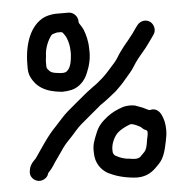

<svg xmlns="http://www.w3.org/2000/svg" viewBox="-59 -767 973 1003"><g transform="rotate(-5 427.5 -265.5)"><path d="M134.2 145.9C146.9 139.3 154.3 130.3 158 117.5C158.6 115.6 159.7 113.6 161.2 112.2C170.8 102.5 179.6 91.9 186.4 81.4C199.8 59 219 34.5 234.6 11.1C251.9 -15.6 267.6 -34.3 289.2 -55.8C307.7 -74.4 330.1 -104.2 352.8 -123.5C385.9 -152.4 421.1 -179.7 452.7 -207.3C459.5 -213.5 464.7 -217.7 471.4 -221.6C498.1 -239.5 521.2 -259.5 547.9 -280.5C565.8 -297.2 586 -317.8 602.4 -338C619.8 -358.6 639.5 -379.2 651.2 -399.3C669 -428.9 692.2 -456.3 713.6 -481.2C727.8 -497.5 746.9 -525.4 759.8 -543.2L768.9 -556.3C785.9 -579 777.7 -610.6 758.5 -625C735.6 -642.1 704.5 -633.8 690.1 -613.6L681.1 -601.7C675.4 -593.4 668.2 -583.1 660.1 -571.7C643.8 -549.4 628.7 -532.8 612.9 -513.3L589 -481.5C576.1 -463.9 569.3 -448 553.3 -429.6C531.5 -406.2 509.6 -378.1 484.2 -355.5C475.5 -348.3 447.7 -323.3 436.6 -317.2C419.6 -303.1 404.4 -294.4 387.1 -279.5C355 -251.9 320.2 -224.9 289.2 -197.5C266.5 -178.2 241.5 -148.4 219 -124.3C176.7 -82 139.6 -23.5 103.7 28.6C100.8 33 98.6 35.9 93.2 40.5C80.9 52.4 71.8 65.7 67.1 79.4C62.8 98.6 60.1 110.7 68 125.6C78.9 146 106.2 160.5 134.2 145.9ZM615 -101.5C615.8 -101.5 617.1 -101.4 618 -101.1C634.2 -97.1 646.6 -90.2 658.6 -84.2C659.6 -83.7 660.9 -82.8 661.8 -81.8C670.3 -73.4 676.3 -67.8 685.7 -64.9C690.5 -63.4 694.5 -58.6 694.5 -53C694.5 -37.3 691.2 -26.9 688.3 -13.7C685.9 0.7 682.8 34.9 667.8 49.8L648.9 68.8C642.4 78.2 627.8 80.5 622 80.5H613C604.8 80.5 599.5 79.2 589.8 77.5C570.3 77.2 545.5 69.7 532.4 63.2L516.4 55.2C509.8 51.9 503.5 41.5 503.5 33V28.6C500.7 -3.1 518.5 -42.2 537.2 -60.8C556.1 -79.8 583.2 -91.7 605.4 -100.6C606.6 -101.1 608.4 -101.5 610 -101.5ZM718.3 -166.9C712.6 -165.4 704.2 -170.4 701.4 -171.8L682.2 -181.4C668.9 -185.9 654.6 -192.6 640.8 -196.9C622 -200.9 597.3 -200.2 578.7 -195.1C546.5 -184.3 519.8 -172.3 493.7 -152.1C461.3 -126.8 440.8 -104.9 426.7 -66.5C413.5 -33.6 403 -11.6 405.5 30.3C405.5 30.4 405.5 30.8 405.5 31C405.5 84.4 434 122 469.8 141.9C506.7 160.3 549.1 172.8 601.3 177.6C655.5 183.9 692.4 163.9 718.2 138.2L737.2 119.2C764.1 92.2 774.9 54 784.8 4.5C789.4 -17.1 792.5 -34.8 792.5 -56C792.5 -89.4 785.9 -115.3 774.8 -137.4C765.7 -155.6 747 -174.8 718.3 -166.9ZM302.7 -407C300.3 -405 298.1 -402.5 294.5 -401.7L284.5 -399.7C283.8 -399.6 282.8 -399.5 282 -399.5L273 -399.5C267 -399.5 260.9 -400.2 254.4 -401.5C246.3 -402.2 218.3 -403.7 207.1 -421.2C205.1 -423.3 197.5 -429.1 197.5 -440L197.5 -469C197.5 -477.2 199.7 -483.6 200.5 -494.4C200.8 -535.2 218.8 -575.3 237 -599.5C239.5 -602.8 245 -607.3 250.8 -607.5C253.5 -607.9 265.1 -612.5 270 -612.5L289 -612.5C293.1 -612.5 297.3 -610.3 299.5 -606.7C305.6 -597.2 312.2 -591.8 317.7 -576.4C324.3 -560.7 330.3 -536.1 330.5 -510.6C331 -504.5 331.2 -495.9 330.4 -488.8C328.4 -467.9 325.6 -424.5 302.7 -407ZM337 -710.5 270 -710.5C251.9 -710.5 222.4 -703.8 209.3 -697.7C136.6 -663.7 99.5 -571.4 99.5 -457V-438C99.5 -426 101 -415.4 104.8 -403.2C130.3 -340.2 180.7 -309.1 268.5 -301.5C287.8 -301.6 303.2 -303.5 319.1 -307.2C359.4 -317.2 390.5 -349.5 405.4 -388.7C420.1 -422.9 431.5 -464.4 428.5 -511.2C428.5 -511.4 428.5 -511.8 428.5 -512C428.5 -552.5 419.5 -586.9 407.6 -616.9C402 -628 394.8 -639.3 387.6 -650.1C386.5 -651.7 385.5 -654.5 385.5 -657V-661C385.5 -687.2 362.8 -710.5 337 -710.5Z"/></g></svg>

Font: Smoothie
Style: Light
Weight: 400
Foundry: Cannot Into Space Fonts
Version: Version 0.8